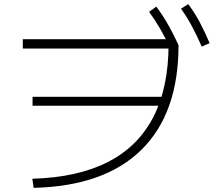

<svg xmlns="http://www.w3.org/2000/svg" viewBox="-20 -875 1040 926"><path d="M136 -13Q354 -19 500 -93.5Q646 -168 719.5 -310.5Q793 -453 793 -662L817 -641H90V-686H822L841 -657Q841 -329 662.5 -153Q484 23 142 31ZM137 -365V-408H779V-365ZM803 -638Q777 -694 752 -737Q727 -780 699 -818L734 -843Q766 -800 791.5 -755Q817 -710 841 -657ZM953 -650Q928 -707 904.5 -750.5Q881 -794 853 -833L888 -855Q920 -812 944 -766.5Q968 -721 991 -667Z"/></svg>

Font: M PLUS 1 Code Light
Style: Regular
Weight: 300
Designer: Coji Morishita
Foundry: UNDERFOREST DESIGN
Version: Version 1.002